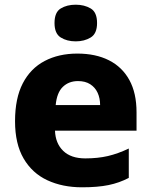

<svg xmlns="http://www.w3.org/2000/svg" viewBox="-20 -787 643 817"><path d="M309 -559Q387 -559 443.5 -530.5Q500 -502 530.5 -446.5Q561 -391 561 -309V-231H214Q216 -177 249 -145Q282 -113 343 -113Q396 -113 439 -123Q482 -133 528 -155V-30Q488 -9 442 0.5Q396 10 329 10Q246 10 181.5 -20Q117 -50 80.5 -112.5Q44 -175 44 -271Q44 -369 77 -432.5Q110 -496 170 -527.5Q230 -559 309 -559ZM312 -442Q273 -442 247.5 -417.5Q222 -393 217 -340H406Q406 -369 395.5 -392Q385 -415 364 -428.5Q343 -442 312 -442ZM302 -767Q339 -767 366 -751Q393 -735 393 -689Q393 -644 366 -627.5Q339 -611 302 -611Q265 -611 238.5 -627.5Q212 -644 212 -689Q212 -735 238.5 -751Q265 -767 302 -767Z"/></svg>

Font: Noto Sans Armenian ExtraBold
Style: Regular
Weight: 800
Version: Version 2.007